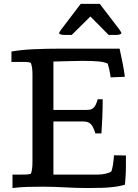

<svg xmlns="http://www.w3.org/2000/svg" viewBox="-20 -949 702 976"><path d="M597.7 -780.3Q591.8 -771.5 571.8 -771.5H532.2L439.5 -865.2L344.7 -771.5H307.1Q285.6 -771.5 279.8 -780.3Q282.2 -785.2 284.4 -789.1Q286.6 -793 290.5 -798.3L390.1 -929.2H487.3L587.4 -798.3Q590.8 -793 593.3 -789.1Q595.7 -785.2 597.7 -780.3ZM587.9 -701.7 601.1 -638.7Q603.5 -626.5 606 -614Q608.4 -601.6 610.1 -590.6Q611.8 -579.6 613 -571.3Q614.3 -563 614.3 -558.6L542.5 -555.7L538.6 -580.1Q536.6 -590.8 533.9 -602.8Q531.2 -614.7 527.3 -626Q510.3 -633.8 480.5 -636.7Q450.7 -639.6 401.9 -639.6Q396 -639.6 386.5 -639.4Q377 -639.2 359.9 -638.9Q342.8 -638.7 316.7 -637.9Q290.5 -637.2 251.5 -636.2V-390.1H417.5Q427.2 -390.1 435.8 -391.4Q444.3 -392.6 451.7 -397.7Q459 -402.8 465.1 -413.8Q471.2 -424.8 476.6 -444.3H502Q502 -399.9 500.2 -355.2Q498.5 -310.5 495.6 -271H464.8Q459 -289.1 453.4 -300.8Q447.8 -312.5 440.4 -319.3Q433.1 -326.2 423.8 -328.9Q414.6 -331.5 401.4 -331.5H251.5V-61.5H474.1Q499 -61.5 518.8 -66.4Q538.6 -71.3 546.4 -78.1Q550.3 -89.4 553.7 -108.4Q557.1 -127.4 559.6 -159.7Q571.8 -159.7 588.6 -159.2Q605.5 -158.7 620.1 -158.7V-102.1Q620.1 -78.6 618.4 -53.2Q616.7 -27.8 615.2 -10.3Q600.6 -5.9 584.2 -2.7Q567.9 0.5 545.9 2.7Q523.9 4.9 494.4 5.9Q464.8 6.8 424.3 6.8Q394 6.8 366.2 5.9Q338.4 4.9 311 3.4Q283.7 2 256.1 1Q228.5 0 198.7 0Q158.7 0 120.8 1Q83 2 43.5 6.8V-61.5H86.9Q101.6 -61.5 114.3 -62Q127 -62.5 137.2 -65.9Q145 -86.4 145 -125V-573.2Q145 -591.8 142.8 -605.5Q140.6 -619.1 136.7 -629.4Q127.4 -633.3 116.2 -633.8Q105 -634.3 92.3 -634.3H38.1V-687Q85.4 -695.8 150.4 -698.7Q215.3 -701.7 289.1 -701.7Z"/></svg>

Font: Tienne
Style: Regular
Weight: 400
Designer: vernon adams
Foundry: vernon adams
Version: Version 1.001